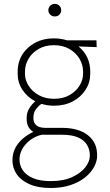

<svg xmlns="http://www.w3.org/2000/svg" viewBox="-20 -731 552 965"><path d="M42.5 0ZM293.9 -88.4Q344.7 -88.4 384 -73Q423.3 -57.6 445.8 -26.6Q468.3 4.4 468.3 51.3Q468.3 79.1 452.9 107.9Q437.5 136.7 407.7 160.6Q377.9 184.6 334.5 199.2Q291 213.9 234.9 213.9Q171.9 213.9 128.9 195.1Q85.9 176.3 64.2 144.8Q42.5 113.3 42.5 75.2Q42.5 40 57.1 12.5Q71.8 -15.1 95.7 -35.2Q119.6 -55.2 147.5 -67.9Q132.3 -77.1 123 -93.5Q113.8 -109.9 113.8 -135.3Q113.8 -165.5 127.2 -186.8Q140.6 -208 157.2 -221.7Q116.2 -243.7 92.5 -280Q68.8 -316.4 68.8 -359.9V-370.6Q68.8 -443.4 120.6 -490.7Q172.4 -538.1 251 -538.1Q286.1 -538.1 316.4 -528.3H464.8L465.8 -494.1L374.5 -497.6Q433.6 -449.2 433.6 -370.6V-359.9Q433.6 -316.4 410.2 -279.8Q386.7 -243.2 345.7 -221.4Q304.7 -199.7 252 -199.7Q218.3 -199.7 188.5 -209Q174.3 -199.7 161.1 -182.6Q147.9 -165.5 147.9 -139.6Q147.9 -119.1 156.5 -107.9Q165 -96.7 178.5 -92.5Q191.9 -88.4 206.5 -88.4ZM105.5 -359.9Q105.5 -329.1 123.5 -300.3Q141.6 -271.5 174.6 -252.9Q207.5 -234.4 252 -234.4Q296.4 -234.4 329.1 -252.9Q361.8 -271.5 379.6 -300.3Q397.5 -329.1 397.5 -359.9V-370.6Q397.5 -405.8 379.4 -436Q361.3 -466.3 328.4 -485.1Q295.4 -503.9 251 -503.9Q207 -503.9 174.3 -485.1Q141.6 -466.3 123.5 -436Q105.5 -405.8 105.5 -370.6ZM234.9 179.2Q298.8 179.2 342.5 159.2Q386.2 139.2 408.9 109.6Q431.6 80.1 431.6 51.3Q431.6 21 417.5 -2.7Q403.3 -26.4 372.8 -40Q342.3 -53.7 293 -53.7H203.6Q197.8 -53.7 191.9 -54.2Q144.5 -43.9 111.3 -8.3Q78.1 27.3 78.1 71.8Q78.1 101.1 95 125.5Q111.8 149.9 146.5 164.6Q181.2 179.2 234.9 179.2ZM255.4 -711.4Q269.5 -711.4 278.6 -702.1Q287.6 -692.9 287.6 -679.7Q287.6 -666.5 278.6 -657.5Q269.5 -648.4 255.4 -648.4Q241.7 -648.4 232.4 -657.5Q223.1 -666.5 223.1 -679.7Q223.1 -692.9 232.4 -702.1Q241.7 -711.4 255.4 -711.4Z"/></svg>

Font: Robert Sans ExtraLight
Style: Regular
Weight: 250
Designer: Christian Robertson (extended by Adam Twardoch)
Foundry: Google
Version: Version 12.135;April 2, 2019;FontCreator 11.5.0.2425 64-bit;